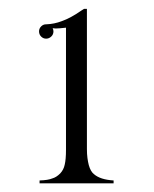

<svg xmlns="http://www.w3.org/2000/svg" viewBox="-20 -691 357 444"><path d="M87.3 -634.8Q105.4 -635.4 122.9 -642.1Q133.2 -645.7 144.4 -651.8Q155.6 -657.8 167.7 -666.3L174.4 -670.5H181V-346.3Q181 -334.8 182.2 -325.7Q183.4 -316.6 185.3 -309.3Q189.5 -294.2 197.4 -288.2Q211.9 -275.5 242.7 -273.7V-267H71.5V-273.7Q91.5 -274.3 101.2 -278.5Q110.2 -280.9 119.3 -290Q127.2 -298.5 129.6 -310Q132.6 -322.1 132.6 -345V-627Q116.3 -625.1 108.4 -625.1Q106.6 -625.1 104.8 -625.5Q103 -625.8 101.8 -625.8Q103.6 -622.1 103.6 -618.5Q103.6 -611.2 98.4 -606.4Q93.3 -601.6 86.6 -601.6Q80 -601.6 75.2 -606.4Q70.3 -611.2 70.3 -618.5Q70.3 -625.1 75.2 -630Q80 -634.8 86.6 -634.8H87.3Z"/></svg>

Font: Wachinanga
Style: Regular
Weight: 400
Designer: deFharo
Foundry: deFharo
Version: Wachinanga: Version 2.001 2013